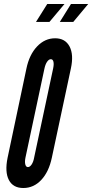

<svg xmlns="http://www.w3.org/2000/svg" viewBox="-20 -935 462 963"><path d="M97 8Q149 8 187 -32.5Q225 -73 240 -144L335.5 -591.5Q350.5 -661 328.8 -702Q307 -743 256.5 -743Q205 -743 166 -702Q127 -661 112.5 -591L18 -143.5Q3.5 -72.5 24.5 -32.2Q45.5 8 97 8ZM120 -97Q110.5 -97 107 -110Q103.5 -123 107.5 -143.5L203 -591.5Q207.5 -612.5 216.2 -625.2Q225 -638 235 -638Q245 -638 248 -625.5Q251 -613 246.5 -591.5L151 -143.5Q147.5 -123.5 138.8 -110.2Q130 -97 120 -97ZM280 -825H347.5L422.5 -915H336ZM160.5 -825H228L303.5 -915H217Z"/></svg>

Font: League Gothic SemiCondensed Italic
Style: Regular
Weight: 400
Width: 4
Designer: The League of Moveable Type
Version: Version 1.600; ttfautohint (v1.8.3)